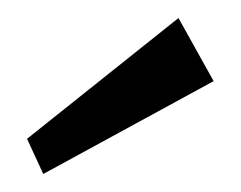

<svg xmlns="http://www.w3.org/2000/svg" viewBox="-20 -720 267 213"><path d="M10 -566 178 -700 217 -630 28 -527Z"/></svg>

Font: Rakkas
Style: Regular
Weight: 400
Designer: Zeynep Akay
Foundry: Zeynep Akay
Version: Version 2.000